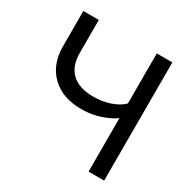

<svg xmlns="http://www.w3.org/2000/svg" viewBox="-150 -782 894 915"><g transform="rotate(30 297.0 -325.0)"><path d="M136.7 -470V-650.5H51.6V-457.1Q51.6 -357.3 112 -298.9Q172.4 -240.5 275.6 -240.5Q341.1 -240.5 401.4 -265.1Q461.8 -289.6 492.8 -329.4L455.8 -375.1Q430.9 -350 388.1 -335.2Q345.4 -320.5 296.7 -320.5Q217.9 -320.5 177.3 -358.6Q136.7 -396.7 136.7 -470ZM541.5 0V-650.5H455.8V0Z"/></g></svg>

Font: Overused Grotesk Light
Style: Regular
Weight: 300
Designer: RandomMaerks
Version: Version 0.005